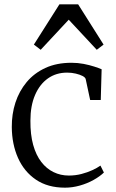

<svg xmlns="http://www.w3.org/2000/svg" viewBox="-20 -856 536 887"><path d="M280.5 11Q200.5 11 146 -26Q91.5 -63 63.2 -126.5Q35 -190 34.5 -269Q34 -328.5 51.2 -381.8Q68.5 -435 103 -476.5Q137.5 -518 189.5 -542Q241.5 -566 310.5 -566Q339.5 -566 366.5 -560.8Q393.5 -555.5 415.2 -548.5Q437 -541.5 449.5 -536L445.5 -394H396.5L376 -490Q374.5 -498 361.8 -504.8Q349 -511.5 330 -516Q311 -520.5 290 -520.5Q239.5 -520.5 201.5 -493.8Q163.5 -467 142 -417.2Q120.5 -367.5 120.5 -298.5Q120 -234.5 133.2 -186.8Q146.5 -139 170.8 -107.8Q195 -76.5 227.5 -60.8Q260 -45 298 -45Q328.5 -45 356.2 -52.2Q384 -59.5 406.8 -70Q429.5 -80.5 444 -91L460 -59Q441.5 -41 412.5 -24.8Q383.5 -8.5 349 1.2Q314.5 11 280.5 11ZM168 -626 136.5 -650 254.5 -836H341L458.5 -650L427 -626L297.5 -765Z"/></svg>

Font: Merriweather 28pt Light
Style: Regular
Weight: 300
Version: Version 2.100